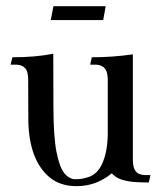

<svg xmlns="http://www.w3.org/2000/svg" viewBox="-20 -603 541 635"><path d="M233.4 12.7Q179.7 12.7 144.5 -16.1Q76.7 -72.3 73.7 -202.1Q73.2 -207 73.2 -337.4Q73.2 -360.4 67.4 -371.6Q57.1 -389.2 31.7 -389.2H15.1L21 -413.6Q98.1 -413.6 156.2 -425.3L156.7 -252Q156.7 -152.8 166.7 -101.1Q176.8 -49.3 193.1 -29.8Q209.5 -10.3 229 -10.3H231.9Q250 -10.3 268.1 -16.1Q301.8 -24.4 318.8 -63.7Q335.9 -103 336.4 -160.6V-337.4Q336.4 -360.4 330.1 -371.6Q319.8 -389.2 294.9 -389.2H278.3L283.7 -413.6Q352.1 -413.6 419.4 -423.3V-75.7Q419.4 -52.2 425.8 -41.3Q432.1 -30.3 441.7 -27.1Q451.2 -23.9 460.9 -23.9H477.5L472.2 0.5Q453.1 0.5 429.4 -0.7Q405.8 -2 384.5 -8.3Q363.3 -14.6 349.6 -29.8Q298.3 12.7 233.4 12.7ZM321.3 -536.6H147.9L156.7 -582.5H329.6Z"/></svg>

Font: Quaaykop
Style: Regular
Weight: 400
Designer: Tup Wanders
Foundry: Free font, DO NOT SELL
Version: Version 1.00;July 31, 2023;FontCreator 11.5.0.2430 64-bit